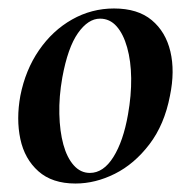

<svg xmlns="http://www.w3.org/2000/svg" viewBox="-20 -419 448 453"><path d="M158 14Q103 14 70.5 -15Q38 -44 28 -91Q18 -138 28 -193Q40 -254 72 -300.5Q104 -347 150 -373Q196 -399 249 -399Q305 -399 338 -371.5Q371 -344 382 -297.5Q393 -251 381 -193Q368 -125 332.5 -78.5Q297 -32 251 -9Q205 14 158 14ZM192 -11Q224 -11 247.5 -48.5Q271 -86 282 -149Q290 -194 289.5 -234.5Q289 -275 280 -307Q271 -339 255 -357Q239 -375 216 -375Q188 -375 164 -341Q140 -307 127 -236Q119 -191 120 -150Q121 -109 129.5 -78Q138 -47 154 -29Q170 -11 192 -11Z"/></svg>

Font: Cormorant Light
Style: Italic
Weight: 300
Italic angle: -10°
Designer: Christian Thalmann (Catharsis Fonts)
Foundry: Catharsis Fonts
Version: Version 4.000